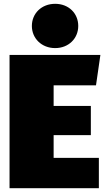

<svg xmlns="http://www.w3.org/2000/svg" viewBox="-20 -986 557 1006"><path d="M269 -966C198 -966 147 -916 147 -850C147 -785 198 -734 269 -734C340 -734 390 -785 390 -850C390 -916 340 -966 269 -966ZM506 -698H30V0H498V-159H261V-278H456V-431H261V-539H483Z"/></svg>

Font: Fira Sans Ultra
Style: Regular
Weight: 950
Designer: Carrois Corporate & Edenspiekermann AG
Foundry: Carrois Corporate GbR & Edenspiekermann AG
Version: Version 4.203;PS 004.203;hotconv 1.0.88;makeotf.lib2.5.64775